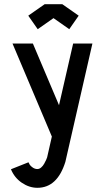

<svg xmlns="http://www.w3.org/2000/svg" viewBox="-20 -707 490 915"><path d="M276.9 -687 355 -632.3 310.1 -567.9 234.9 -620.6 159.7 -567.9 114.7 -632.3 192.9 -687ZM420.4 -499.5 291.5 64.5Q252.9 188 158.2 188Q119.6 188 84.2 164.1Q48.8 140.1 32.2 99.6L115.7 66.4Q118.2 72.3 122.1 78.4Q126 84.5 136.2 91.6Q146.5 98.6 158.2 98.6Q167.5 98.6 176 91.3Q184.6 84 190.7 73Q196.8 62 199.7 55.2Q202.6 48.3 204.6 43L227.1 -56.2L39.6 -499.5H136.7L261.2 -205.6L328.6 -499.5Z"/></svg>

Font: Anka/Coder Narrow
Style: Bold
Weight: 700
Width: 3
Monospace: yes
Version: Version 001.100